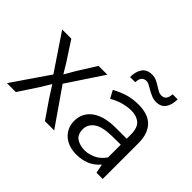

<svg xmlns="http://www.w3.org/2000/svg" viewBox="-135 -915 1172 1172"><g transform="rotate(45 451.0 -329.0)"><path d="M254 -238 419 0H339L258 -118L211 -192L167 -120L88 0H11L174 -238L18 -470H97L179 -344L217 -281L255 -347L332 -470H408Z M497 -428Q544 -453 583.5 -464.5Q623 -476 671 -476Q707 -476 737.5 -467.5Q768 -459 790.5 -439Q813 -419 825.5 -386.5Q838 -354 838 -306V0H784L773 -57H771Q741 -22 702.5 -6.5Q664 9 618 9Q585 9 556.5 -0.5Q528 -10 507.5 -28Q487 -46 475.5 -71Q464 -96 464 -127Q464 -164 479 -192Q494 -220 521.5 -239Q549 -258 587.5 -267.5Q626 -277 673 -277H768V-312Q768 -372 740 -395.5Q712 -419 666 -419Q638 -419 602.5 -410.5Q567 -402 524 -378ZM768 -226 690 -225Q607 -223 572 -196Q537 -169 537 -130Q537 -83 566 -64Q595 -45 635 -45Q670 -45 706 -61.5Q742 -78 768 -116ZM516 -558Q516 -605 536.5 -634.5Q557 -664 602 -664Q623 -664 640 -656Q657 -648 672 -638.5Q687 -629 701 -621Q715 -613 731 -613Q772 -613 774 -667H818Q818 -620 798 -591Q778 -562 736 -562Q714 -562 695.5 -570Q677 -578 661 -587Q645 -596 631 -604Q617 -612 604 -612Q584 -612 573 -599Q562 -586 561 -558Z"/></g></svg>

Font: Mukta Vaani Light
Style: Regular
Weight: 300
Designer: Noopur Datye, Girish Dalvi, Yashodeep Gholap, Pallavi Karambelkar
Foundry: Ek Type
Version: Version 2.538;PS 1.000;hotconv 16.6.51;makeotf.lib2.5.65220;